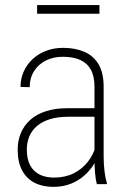

<svg xmlns="http://www.w3.org/2000/svg" viewBox="-20 -727 509 758"><path d="M353 -97.7V-384.8Q353 -426.3 338.4 -452.4Q323.7 -478.5 295.9 -490.7Q268.1 -502.9 227.5 -502.9Q190.4 -502.9 160.9 -488Q131.3 -473.1 114.3 -446Q97.2 -418.9 97.2 -382.8L61 -383.8Q61 -415.5 73.2 -443.6Q85.4 -471.7 107.7 -492.7Q129.9 -513.7 160.9 -525.9Q191.9 -538.1 229 -538.1Q275.9 -538.1 312 -522.9Q348.1 -507.8 368.7 -473.9Q389.2 -439.9 389.2 -383.8V-107.9Q389.2 -79.6 392.6 -51Q396 -22.5 401.9 -5.4V0H362.3Q357.4 -18.1 355.2 -45.4Q353 -72.8 353 -97.7ZM363.3 -299.8 364.3 -266.1H251Q208.5 -266.1 177.5 -256.6Q146.5 -247.1 126.2 -229.7Q106 -212.4 95.9 -188.7Q85.9 -165 85.9 -136.2Q85.9 -98.6 99.1 -74.2Q112.3 -49.8 136.5 -37.8Q160.6 -25.9 192.9 -25.9Q236.8 -25.9 270.8 -42.7Q304.7 -59.6 327.4 -89.1Q350.1 -118.7 360.4 -156.2L372.6 -128.9Q366.2 -105 351.6 -80.3Q336.9 -55.7 314.2 -35.2Q291.5 -14.6 260.7 -2Q230 10.7 190.4 10.7Q147.9 10.7 116.2 -5.6Q84.5 -22 67.1 -54.7Q49.8 -87.4 49.8 -135.7Q49.8 -171.9 62.3 -201.7Q74.7 -231.4 99.4 -253.7Q124 -275.9 160.9 -287.8Q197.8 -299.8 246.1 -299.8ZM372.6 -707V-672.9H126.5V-707Z"/></svg>

Font: Roboto Condensed ExtraLight
Style: Regular
Weight: 250
Designer: Christian Robertson
Foundry: Google
Version: Version 3.008; 2023